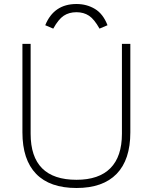

<svg xmlns="http://www.w3.org/2000/svg" viewBox="-20 -931 762 959"><path d="M92 -270V-712H133V-263Q133 -33 362 -33Q474 -33 531.5 -91Q589 -149 589 -263V-712H631V-270Q631 -133 562.5 -62.5Q494 8 362 8Q229 8 160.5 -62.5Q92 -133 92 -270ZM517 -805 477 -788Q451 -835 424.5 -852.5Q398 -870 362 -870Q325 -870 298.5 -852.5Q272 -835 246 -788L206 -805Q249 -911 362 -911Q413 -911 454 -886.5Q495 -862 517 -805Z"/></svg>

Font: MuliDisplayVN ExtraLight
Style: Regular
Weight: 200
Designer: Vernon Adams
Foundry: Vernon Adams
Version: Version 2.100